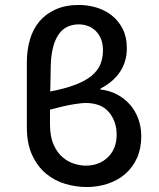

<svg xmlns="http://www.w3.org/2000/svg" viewBox="-20 -740 640 772"><path d="M328 12Q286 12 243 -0.5Q200 -13 165.5 -41.5Q131 -70 109.5 -116Q88 -162 88 -228V-490Q88 -539 100.5 -581.5Q113 -624 139 -654.5Q165 -685 204.5 -702.5Q244 -720 297 -720Q334 -720 368.5 -709.5Q403 -699 430 -677.5Q457 -656 473.5 -623.5Q490 -591 490 -546Q490 -492 462.5 -451Q435 -410 384 -384V-380Q421 -376 451 -360Q481 -344 502.5 -319.5Q524 -295 536 -262.5Q548 -230 548 -192Q548 -143 531 -105Q514 -67 484 -41Q454 -15 414 -1.5Q374 12 328 12ZM184 -474Q183 -445 183 -420Q183 -395 182 -372Q243 -384 283.5 -399.5Q324 -415 348.5 -435.5Q373 -456 383.5 -481.5Q394 -507 394 -538Q394 -564 386 -583.5Q378 -603 364.5 -616Q351 -629 333.5 -635.5Q316 -642 297 -642Q242 -642 214 -599Q186 -556 184 -474ZM325 -74Q379 -74 414 -108Q449 -142 449 -198Q449 -252 418 -289Q387 -326 323 -326Q309 -326 274.5 -320.5Q240 -315 181 -299V-241Q181 -191 195.5 -158.5Q210 -126 232 -107.5Q254 -89 279 -81.5Q304 -74 325 -74Z"/></svg>

Font: SauceCodePro Nerd Font Mono
Style: Regular
Weight: 500
Monospace: yes
Designer: Paul D. Hunt, Teo Tuominen
Foundry: Adobe Systems Incorporated
Version: Version 2.030;PS 1.000;hotconv 16.6.51;makeotf.lib2.5.65220;